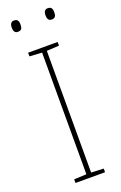

<svg xmlns="http://www.w3.org/2000/svg" viewBox="-170 -942 623 989"><g transform="rotate(-20 141.5 -447.5)"><path d="M26 -864C26 -847 31 -833 49 -833C71 -833 74 -847 74 -864C74 -880 71 -895 49 -895C31 -895 26 -880 26 -864ZM211 -864C211 -847 216 -833 234 -833C256 -833 259 -847 259 -864C259 -880 256 -895 234 -895C216 -895 211 -880 211 -864ZM223 0V-20L155 -23V-690L223 -694V-714H61V-694L129 -690V-23L61 -20V0Z"/></g></svg>

Font: Noto Sans Syriac Eastern Thin
Style: Regular
Weight: 100
Designer: Patrick Giasson and the Monotype Design Team
Foundry: Monotype Imaging Inc.
Version: Version 3.001